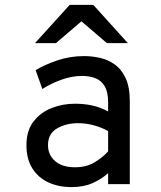

<svg xmlns="http://www.w3.org/2000/svg" viewBox="-20 -752 656 784"><path d="M272.5 12Q219 12 177.5 -7.2Q136 -26.5 112 -64.5Q88 -102.5 88 -159.5Q88 -218.5 116.8 -255.8Q145.5 -293 190.8 -310.8Q236 -328.5 286 -328.5Q324 -328.5 356.8 -321.2Q389.5 -314 421.5 -297V-333.5Q421.5 -376.5 407.5 -400Q393.5 -423.5 369.2 -432.8Q345 -442 315 -442Q273.5 -442 230 -426.2Q186.5 -410.5 153 -388.5L125.5 -465.5Q160.5 -487 212.8 -505Q265 -523 323.5 -523Q354.5 -523 387 -516Q419.5 -509 447.5 -489.5Q475.5 -470 492.8 -433.5Q510 -397 510 -338.5V0H421.5V-45Q396 -21.5 359 -4.8Q322 12 272.5 12ZM286.5 -69Q333 -69 366.8 -89.5Q400.5 -110 421.5 -134V-216.5Q399 -230 366 -239.5Q333 -249 298.5 -249Q249.5 -249 212.8 -227.5Q176 -206 176 -159.5Q176 -119.5 205 -94.2Q234 -69 286.5 -69ZM123 -576 264.5 -732H361L502 -576H416.5L312.5 -665L208.5 -576Z"/></svg>

Font: Overpass Mono Light Medium
Style: Regular
Weight: 500
Monospace: yes
Version: Version 4.000